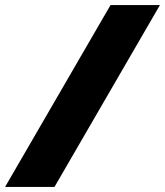

<svg xmlns="http://www.w3.org/2000/svg" viewBox="-50 -734 648 754"><path d="M384 -714H578L164 0H-30Z"/></svg>

Font: Readiness ExtraBold
Style: Italic
Weight: 800
Italic angle: -12°
Designer: Katatrad Team
Foundry: CadsonDemak
Version: Version 1.00;January 16, 2020;FontCreator 12.0.0.2550 64-bit